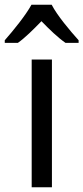

<svg xmlns="http://www.w3.org/2000/svg" viewBox="-55 -786 350 806"><path d="M162 -766H77C53 -722 2 -659 -35 -617V-606H20C51 -628 85 -662 119 -697C153 -662 187 -629 220 -606H275V-617C239 -657 185 -721 162 -766ZM163 0V-536H78V0Z"/></svg>

Font: Noto Sans Armenian SemiCondensed
Style: Regular
Weight: 400
Width: 4
Designer: Monotype Design Team
Foundry: Monotype Imaging Inc.
Version: Version 2.008